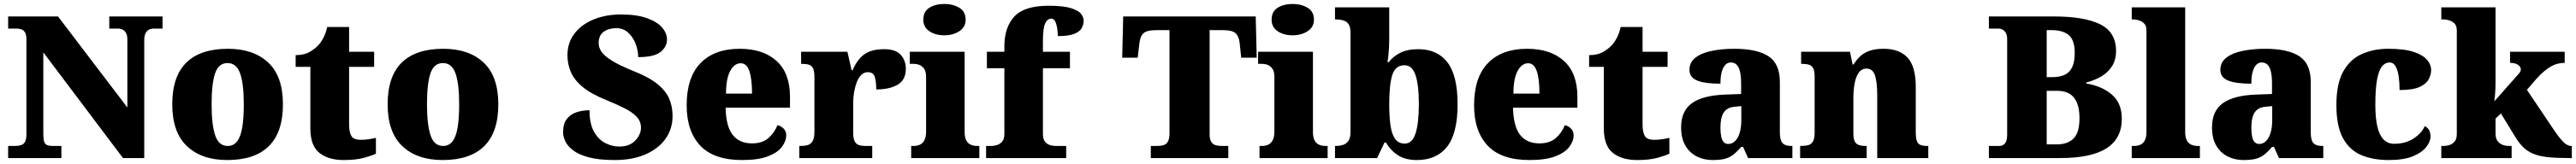

<svg xmlns="http://www.w3.org/2000/svg" viewBox="-20 -797 12965 827"><path d="M21 0V-61H54Q72 -61 85.5 -65Q99 -69 106 -82Q113 -95 113 -121V-597Q113 -622 106 -633.5Q99 -645 87.5 -649Q76 -653 63 -653H21V-714H272L621 -255V-597Q621 -618 614.5 -630Q608 -642 597.5 -647.5Q587 -653 573 -653H530V-714H798V-653H755Q740 -653 729 -647Q718 -641 712 -628Q706 -615 706 -593V0H599L198 -533V-121Q198 -95 202.5 -82Q207 -69 218 -65Q229 -61 246 -61H289V0Z M1124 10Q995 10 921 -60Q847 -130 847 -271Q847 -412 918 -481.5Q989 -551 1127 -551Q1256 -551 1330 -481.5Q1404 -412 1404 -271Q1404 -130 1333 -60Q1262 10 1124 10ZM1126 -61Q1156 -61 1174 -85Q1192 -109 1199.5 -156Q1207 -203 1207 -271Q1207 -375 1188.5 -427Q1170 -479 1125 -479Q1080 -479 1062.5 -427Q1045 -375 1045 -271Q1045 -168 1063 -114.5Q1081 -61 1126 -61Z M1710 10Q1633 10 1587.5 -26Q1542 -62 1542 -150V-460H1468V-519Q1511 -519 1539 -535.5Q1567 -552 1581 -568Q1595 -582 1607.5 -606Q1620 -630 1627 -661H1737V-536H1863V-460H1737V-170Q1737 -130 1748.5 -111Q1760 -92 1796 -92Q1816 -92 1836 -95Q1856 -98 1872 -102V-22Q1854 -13 1813 -1.5Q1772 10 1710 10Z M2208 10Q2079 10 2005 -60Q1931 -130 1931 -271Q1931 -412 2002 -481.5Q2073 -551 2211 -551Q2340 -551 2414 -481.5Q2488 -412 2488 -271Q2488 -130 2417 -60Q2346 10 2208 10ZM2210 -61Q2240 -61 2258 -85Q2276 -109 2283.5 -156Q2291 -203 2291 -271Q2291 -375 2272.5 -427Q2254 -479 2209 -479Q2164 -479 2146.5 -427Q2129 -375 2129 -271Q2129 -168 2147 -114.5Q2165 -61 2210 -61Z M3074 10Q2993 10 2942 -4Q2891 -18 2863 -40Q2835 -62 2824.5 -86Q2814 -110 2814 -129Q2814 -174 2833.5 -198Q2853 -222 2883 -231.5Q2913 -241 2947 -241Q2947 -173 2969.5 -133Q2992 -93 3026.5 -75.5Q3061 -58 3096 -58Q3149 -58 3177.5 -88.5Q3206 -119 3206 -153Q3206 -185 3184.5 -208Q3163 -231 3123.5 -251Q3084 -271 3030 -293Q2954 -324 2912 -359Q2870 -394 2853 -434Q2836 -474 2836 -518Q2836 -582 2871.5 -628Q2907 -674 2968 -699Q3029 -724 3105 -724Q3186 -724 3237.5 -705Q3289 -686 3313 -657.5Q3337 -629 3337 -598Q3337 -561 3304.5 -535Q3272 -509 3192 -509Q3192 -543 3179 -576.5Q3166 -610 3141.5 -632.5Q3117 -655 3081 -655Q3044 -655 3018.5 -637Q2993 -619 2993 -579Q2993 -559 3006 -538Q3019 -517 3057.5 -492.5Q3096 -468 3170 -438Q3246 -408 3288.5 -373.5Q3331 -339 3348 -299.5Q3365 -260 3365 -212Q3365 -147 3329.5 -97Q3294 -47 3228.5 -18.5Q3163 10 3074 10Z M3715 10Q3573 10 3504.5 -62.5Q3436 -135 3436 -266Q3436 -407 3506 -479Q3576 -551 3703 -551Q3821 -551 3888.5 -489.5Q3956 -428 3956 -309V-254H3632Q3634 -160 3667.5 -117Q3701 -74 3765 -74Q3816 -74 3846.5 -100Q3877 -126 3893 -166Q3912 -161 3924.5 -148Q3937 -135 3937 -115Q3937 -85 3915 -56Q3893 -27 3844.5 -8.5Q3796 10 3715 10ZM3765 -325Q3765 -399 3751.5 -438.5Q3738 -478 3708 -478Q3676 -478 3655 -439Q3634 -400 3634 -325Z M4003 0V-61H4008Q4031 -61 4046.5 -66Q4062 -71 4070.5 -86.5Q4079 -102 4079 -133V-407Q4079 -437 4072.5 -451.5Q4066 -466 4052 -470.5Q4038 -475 4016 -475H4012V-536H4245L4266 -443H4271Q4288 -482 4310 -505.5Q4332 -529 4361 -539Q4390 -549 4429 -549Q4488 -549 4513.5 -520.5Q4539 -492 4539 -450Q4539 -394 4498 -370Q4457 -346 4390 -346Q4390 -387 4382.5 -410Q4375 -433 4347 -433Q4329 -433 4315.5 -420Q4302 -407 4293 -384.5Q4284 -362 4279 -334.5Q4274 -307 4274 -278V-128Q4274 -99 4281.5 -84.5Q4289 -70 4303 -65.5Q4317 -61 4335 -61H4370V0Z M4566 0V-61H4578Q4597 -61 4611 -68Q4625 -75 4633 -91Q4641 -107 4641 -135V-409Q4641 -434 4632.5 -448Q4624 -462 4610 -468.5Q4596 -475 4578 -475H4559V-536H4835V-131Q4835 -105 4843 -89.5Q4851 -74 4865.5 -67.5Q4880 -61 4898 -61H4909V0ZM4733 -619Q4688 -619 4657.5 -639.5Q4627 -660 4627 -698Q4627 -739 4657.5 -758Q4688 -777 4733 -777Q4776 -777 4808 -758Q4840 -739 4840 -698Q4840 -660 4808 -639.5Q4776 -619 4733 -619Z M4943 0V-61H4972Q4981 -61 4996 -65Q5011 -69 5023 -82Q5035 -95 5035 -121V-453H4947V-536H5035V-563Q5035 -659 5085 -713.5Q5135 -768 5258 -768Q5332 -768 5370 -756Q5408 -744 5421 -727Q5434 -710 5434 -693Q5434 -673 5424 -655Q5414 -637 5386 -626Q5358 -615 5304 -615Q5304 -629 5301.5 -649.5Q5299 -670 5292 -686.5Q5285 -703 5271 -703Q5252 -703 5240.5 -679.5Q5229 -656 5229 -588V-536H5365V-453H5229V-121Q5229 -95 5240 -82Q5251 -69 5266 -65Q5281 -61 5292 -61H5346V0Z M5772 0V-61H5804Q5823 -61 5837 -65.5Q5851 -70 5858.5 -84Q5866 -98 5866 -125V-645H5798Q5753 -645 5736 -630Q5719 -615 5715 -582L5706 -506H5628L5633 -714H6300L6305 -506H6227L6219 -582Q6215 -615 6198 -630Q6181 -645 6136 -645H6068V-121Q6068 -95 6076 -82Q6084 -69 6098 -65Q6112 -61 6130 -61H6162V0Z M6319 0V-61H6331Q6350 -61 6364 -68Q6378 -75 6386 -91Q6394 -107 6394 -135V-409Q6394 -434 6385.5 -448Q6377 -462 6363 -468.5Q6349 -475 6331 -475H6312V-536H6588V-131Q6588 -105 6596 -89.5Q6604 -74 6618.5 -67.5Q6633 -61 6651 -61H6662V0ZM6486 -619Q6441 -619 6410.5 -639.5Q6380 -660 6380 -698Q6380 -739 6410.5 -758Q6441 -777 6486 -777Q6529 -777 6561 -758Q6593 -739 6593 -698Q6593 -660 6561 -639.5Q6529 -619 6486 -619Z M7111 10Q7053 10 7015.5 -14.5Q6978 -39 6956 -78H6948L6911 0H6699V-61H6705Q6722 -61 6738.5 -66Q6755 -71 6766 -86Q6777 -101 6777 -130V-633Q6777 -661 6767.5 -675Q6758 -689 6741 -694Q6724 -699 6703 -699H6699V-760H6972V-599Q6972 -581 6971 -560Q6970 -539 6968 -519.5Q6966 -500 6963 -484H6970Q6990 -511 7026 -530Q7062 -549 7118 -549Q7214 -549 7265 -482.5Q7316 -416 7316 -271Q7316 -125 7263.5 -57.5Q7211 10 7111 10ZM7050 -73Q7088 -73 7104.5 -124.5Q7121 -176 7121 -272Q7121 -370 7104 -419Q7087 -468 7049 -468Q7003 -468 6987.5 -419.5Q6972 -371 6972 -271Q6972 -208 6978.5 -163.5Q6985 -119 7002 -96Q7019 -73 7050 -73Z M7678 10Q7536 10 7467.5 -62.5Q7399 -135 7399 -266Q7399 -407 7469 -479Q7539 -551 7666 -551Q7784 -551 7851.5 -489.5Q7919 -428 7919 -309V-254H7595Q7597 -160 7630.5 -117Q7664 -74 7728 -74Q7779 -74 7809.5 -100Q7840 -126 7856 -166Q7875 -161 7887.5 -148Q7900 -135 7900 -115Q7900 -85 7878 -56Q7856 -27 7807.5 -8.5Q7759 10 7678 10ZM7728 -325Q7728 -399 7714.5 -438.5Q7701 -478 7671 -478Q7639 -478 7618 -439Q7597 -400 7597 -325Z M8220 10Q8143 10 8097.5 -26Q8052 -62 8052 -150V-460H7978V-519Q8021 -519 8049 -535.5Q8077 -552 8091 -568Q8105 -582 8117.5 -606Q8130 -630 8137 -661H8247V-536H8373V-460H8247V-170Q8247 -130 8258.5 -111Q8270 -92 8306 -92Q8326 -92 8346 -95Q8366 -98 8382 -102V-22Q8364 -13 8323 -1.5Q8282 10 8220 10Z M8599 10Q8556 10 8520 -8Q8484 -26 8462.5 -62.5Q8441 -99 8441 -155Q8441 -238 8496 -277Q8551 -316 8662 -320L8743 -323V-375Q8743 -412 8737.5 -435.5Q8732 -459 8720.5 -470.5Q8709 -482 8691 -482Q8675 -482 8663.5 -470Q8652 -458 8645.5 -434.5Q8639 -411 8639 -375Q8560 -375 8521.5 -391Q8483 -407 8483 -445Q8483 -483 8513.5 -506.5Q8544 -530 8595.5 -540.5Q8647 -551 8708 -551Q8823 -551 8880.5 -513.5Q8938 -476 8938 -383V-131Q8938 -104 8943.5 -89Q8949 -74 8962 -67.5Q8975 -61 8997 -61H9001V0H8778L8753 -56H8743Q8721 -30 8701.5 -15.5Q8682 -1 8658.5 4.5Q8635 10 8599 10ZM8678 -71Q8698 -71 8713 -86Q8728 -101 8736 -128Q8744 -155 8744 -191V-262L8713 -259Q8685 -257 8669 -244.5Q8653 -232 8646 -209Q8639 -186 8639 -152Q8639 -126 8643 -107.5Q8647 -89 8656 -80Q8665 -71 8678 -71Z M9040 0V-61H9044Q9067 -61 9082 -65.5Q9097 -70 9105 -84.5Q9113 -99 9113 -128V-412Q9113 -439 9106 -452.5Q9099 -466 9085 -470.5Q9071 -475 9049 -475H9045V-536H9291L9304 -472H9309Q9322 -493 9340 -511Q9358 -529 9387 -540Q9416 -551 9460 -551Q9540 -551 9581 -506Q9622 -461 9622 -360V-131Q9622 -101 9627.5 -86Q9633 -71 9646 -66Q9659 -61 9681 -61H9685V0H9428V-317Q9428 -381 9417 -416Q9406 -451 9374 -451Q9349 -451 9334.5 -430Q9320 -409 9314 -375Q9308 -341 9308 -301V-125Q9308 -98 9314.5 -84.5Q9321 -71 9335 -66Q9349 -61 9371 -61H9375V0Z M9990 0V-61H10042Q10056 -61 10065 -68Q10074 -75 10078 -87.5Q10082 -100 10082 -116V-598Q10082 -620 10075 -631.5Q10068 -643 10058.5 -648Q10049 -653 10039 -653H9990V-714H10318Q10470 -714 10550 -674.5Q10630 -635 10630 -540Q10630 -494 10609 -462Q10588 -430 10554 -410.5Q10520 -391 10480 -381V-376Q10559 -363 10609 -320Q10659 -277 10659 -198Q10659 -99 10582.5 -49.5Q10506 0 10348 0ZM10333 -69Q10386 -69 10416 -98.5Q10446 -128 10446 -201Q10446 -248 10433.5 -278.5Q10421 -309 10396.5 -324Q10372 -339 10335 -339H10281V-69ZM10309 -408Q10347 -408 10372 -420Q10397 -432 10409.5 -459Q10422 -486 10422 -530Q10422 -595 10392 -620Q10362 -645 10307 -645H10281V-408Z M10709 0V-61H10720Q10739 -61 10753 -67.5Q10767 -74 10775 -89.5Q10783 -105 10783 -131V-643Q10783 -668 10770.5 -679.5Q10758 -691 10743 -695Q10728 -699 10720 -699H10709V-760H10978V-131Q10978 -105 10986 -89.5Q10994 -74 11008.5 -67.5Q11023 -61 11041 -61H11052V0Z M11271 10Q11228 10 11192 -8Q11156 -26 11134.5 -62.5Q11113 -99 11113 -155Q11113 -238 11168 -277Q11223 -316 11334 -320L11415 -323V-375Q11415 -412 11409.5 -435.5Q11404 -459 11392.5 -470.5Q11381 -482 11363 -482Q11347 -482 11335.5 -470Q11324 -458 11317.5 -434.5Q11311 -411 11311 -375Q11232 -375 11193.5 -391Q11155 -407 11155 -445Q11155 -483 11185.5 -506.5Q11216 -530 11267.5 -540.5Q11319 -551 11380 -551Q11495 -551 11552.5 -513.5Q11610 -476 11610 -383V-131Q11610 -104 11615.5 -89Q11621 -74 11634 -67.5Q11647 -61 11669 -61H11673V0H11450L11425 -56H11415Q11393 -30 11373.5 -15.5Q11354 -1 11330.5 4.5Q11307 10 11271 10ZM11350 -71Q11370 -71 11385 -86Q11400 -101 11408 -128Q11416 -155 11416 -191V-262L11385 -259Q11357 -257 11341 -244.5Q11325 -232 11318 -209Q11311 -186 11311 -152Q11311 -126 11315 -107.5Q11319 -89 11328 -80Q11337 -71 11350 -71Z M12002 10Q11923 10 11864 -15Q11805 -40 11772 -100.5Q11739 -161 11739 -267Q11739 -376 11774 -437.5Q11809 -499 11868 -525Q11927 -551 12000 -551Q12082 -551 12129 -535Q12176 -519 12196 -494.5Q12216 -470 12216 -444Q12216 -424 12205 -400Q12194 -376 12160 -359.5Q12126 -343 12057 -343Q12057 -380 12052.5 -411.5Q12048 -443 12037 -462.5Q12026 -482 12007 -482Q11985 -482 11969 -463Q11953 -444 11944 -397.5Q11935 -351 11935 -268Q11935 -203 11945 -159.5Q11955 -116 11976 -94Q11997 -72 12030 -72Q12086 -72 12126.5 -98Q12167 -124 12184 -161Q12200 -153 12206.5 -138.5Q12213 -124 12213 -110Q12213 -84 12191.5 -56Q12170 -28 12124 -9Q12078 10 12002 10Z M12267 0V-61H12282Q12291 -61 12306 -65Q12321 -69 12333 -82Q12345 -95 12345 -121V-643Q12345 -668 12332.5 -679.5Q12320 -691 12305 -695Q12290 -699 12282 -699H12267V-760H12540V-379Q12540 -366 12539.5 -352.5Q12539 -339 12538 -326.5Q12537 -314 12536 -303.5Q12535 -293 12534 -286L12661 -430Q12664 -434 12665.5 -437.5Q12667 -441 12667 -444Q12667 -447 12667 -448Q12667 -461 12652.5 -470.5Q12638 -480 12613 -480V-536H12888V-480Q12871 -480 12854 -476Q12837 -472 12820 -462.5Q12803 -453 12785 -438Q12767 -423 12747 -401L12698 -344L12831 -146Q12859 -104 12880 -82.5Q12901 -61 12920 -61H12924V0H12910Q12847 0 12804 -4.5Q12761 -9 12731.5 -21Q12702 -33 12680.5 -53.5Q12659 -74 12639 -107L12567 -225L12540 -199V-125Q12540 -97 12552 -83.5Q12564 -70 12579 -65.5Q12594 -61 12602 -61H12621V0Z"/></svg>

Font: Noto Serif Tibetan Black
Style: Regular
Weight: 900
Version: Version 2.103